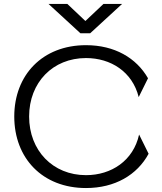

<svg xmlns="http://www.w3.org/2000/svg" viewBox="-20 -941 816 969"><path d="M730 -165 682 -262C653 -130 542 -57 414 -57C247 -57 127 -181 127 -353C127 -525 247 -648 414 -648C539 -648 648 -579 680 -451L727 -546C668 -649 558 -713 414 -713C194 -713 52 -562 52 -353C52 -143 194 8 414 8C560 8 672 -58 730 -165ZM320 -921H225L386 -773H435L596 -921H502L411 -835Z"/></svg>

Font: Absans
Style: Regular
Weight: 400
Designer: Valerio Monopoli
Version: Version 1.200;Glyphs 3.2 (3217)